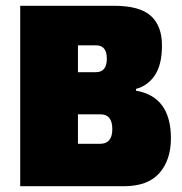

<svg xmlns="http://www.w3.org/2000/svg" viewBox="-20 -645 632 665"><path d="M50 0V-625H374Q464 -625 502.5 -590Q541 -555 541 -488Q541 -421 516.5 -384.5Q492 -348 451 -337V-331Q572 -310 572 -166Q572 -91 532 -45.5Q492 0 409 0ZM328 -249H250V-147H327Q369 -147 369 -198Q369 -249 328 -249ZM313 -488H250V-395H312Q350 -395 350 -441.5Q350 -488 313 -488Z"/></svg>

Font: Changa One
Style: Regular
Weight: 400
Designer: Eduardo Rodriguez Tunni
Foundry: Eduardo Rodriguez Tunni
Version: Version 1.003